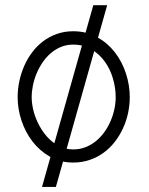

<svg xmlns="http://www.w3.org/2000/svg" viewBox="-20 -625 581 749"><path d="M198 104.2 398.1 -604.8H344L143.9 104.2ZM486.2 -246.1Q486.2 -293 471.1 -339Q456.1 -385 427.7 -421.5Q399.3 -457.9 358.2 -480.5Q317.2 -503.1 265.4 -503.1Q231.2 -503.1 201.8 -492.6Q172.4 -482.2 148.4 -464.1Q124.4 -446 105.9 -421.5Q87.3 -396.9 74.7 -368.3Q62.1 -339.7 55.5 -308.5Q48.8 -277.3 48.8 -246.1Q48.8 -200.2 63.9 -154.7Q78.9 -109.1 107 -72.7Q135.1 -36.3 175.1 -13.6Q215.1 9.1 265.4 9.1Q300.1 9.1 329.8 -1.1Q359.5 -11.3 384 -29.1Q408.6 -47 427.5 -71.3Q446.4 -95.5 459.6 -124Q472.8 -152.5 479.5 -183.7Q486.2 -214.8 486.2 -246.1ZM431.3 -246Q431.3 -223.1 426.2 -199.1Q421 -175 411.2 -152.3Q401.4 -129.5 387.1 -109.6Q372.7 -89.7 354.3 -74.6Q335.9 -59.6 313.4 -50.8Q291 -42.1 265.5 -42.1Q240.8 -42.1 219.5 -51.1Q198.1 -60.1 180.1 -75.6Q162 -91.1 147.9 -111.5Q133.8 -131.9 123.9 -154.5Q114 -177.1 108.8 -200.7Q103.6 -224.4 103.6 -246.1Q103.6 -268.4 108.5 -292Q113.3 -315.7 122.8 -338.5Q132.3 -361.3 146.2 -381.7Q160.1 -402 178.1 -417.5Q196.1 -433 218 -442Q239.9 -451 265.5 -451Q306.2 -451 337.1 -432.3Q368.1 -413.7 389.1 -384.3Q410.1 -355 420.7 -318.4Q431.3 -281.9 431.3 -246Z"/></svg>

Font: SaysetthaMai Thin
Style: Regular
Weight: 100
Designer: John M. Durdin
Foundry: Lao Script for Windows
Version: Version 1.101